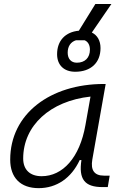

<svg xmlns="http://www.w3.org/2000/svg" viewBox="-20 -952 626 982"><path d="M177.7 10.3C269.5 10.3 344.7 -41 387.7 -133.3H396.5C381.8 -36.1 412.1 4.9 504.4 4.9H531.2L541 -53.7H511.7C461.9 -53.7 442.9 -82 452.1 -135.7L520.5 -522.5H511.2C237.3 -522.5 32.2 -370.1 32.2 -135.3C32.2 -43 85 10.3 177.7 10.3ZM192.9 -50.8C133.8 -50.8 98.6 -83.5 98.6 -141.1C98.6 -309.6 236.3 -435.5 442.9 -458L417 -312.5C387.7 -145.5 300.8 -50.8 192.9 -50.8ZM364.7 -585C444.8 -585 494.1 -631.3 494.1 -706.1C494.1 -743.7 478 -772 449.7 -785.6L549.8 -931.6H467.8L383.3 -794.9C314 -788.6 272 -743.7 272 -674.8C272 -619.1 307.1 -585 364.7 -585ZM373 -631.3C343.8 -631.3 326.2 -650.9 326.2 -682.6C326.2 -715.3 341.8 -737.8 368.7 -746.1H412.6C429.7 -739.3 439.9 -722.2 439.9 -698.2C439.9 -656.7 414.6 -631.3 373 -631.3Z"/></svg>

Font: Cascadia Code NF Light
Style: Italic
Weight: 300
Italic angle: -10°
Monospace: yes
Designer: Aaron Bell
Foundry: Saja Typeworks
Version: Version 2404.023